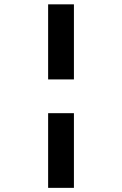

<svg xmlns="http://www.w3.org/2000/svg" viewBox="-20 -819 568 894"><path d="M324.2 -292V55.7H204.1V-292ZM324.2 -798.8V-449.2H204.1V-798.8Z"/></svg>

Font: Revalia
Style: Regular
Weight: 400
Designer: Johan Kallas, Mihkel Virkus
Foundry: Johan Kallas, Mihkel Virkus
Version: Version 1.001